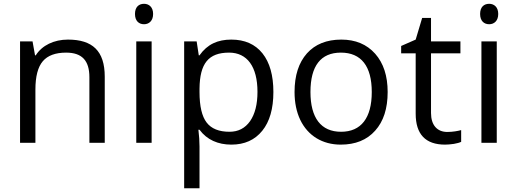

<svg xmlns="http://www.w3.org/2000/svg" viewBox="-20 -754 2729 1014"><path d="M533.2 0V-349.1C533.2 -485.8 467.8 -544.9 338.9 -544.9C265.1 -544.9 202.1 -514.6 168.9 -461.9H165L151.9 -535.2H85.9V0H167V-280.8C167 -350.6 180.2 -400.4 206.1 -430.7C231.9 -460.9 272.9 -476.1 329.1 -476.1C413.6 -476.1 452.1 -433.6 452.1 -346.2V0Z M780.8 -535.2H699.7V0H780.8ZM692.9 -680.2C692.9 -643.6 713.4 -626 740.7 -626C766.6 -626 788.6 -643.6 788.6 -680.2C788.6 -716.8 766.6 -733.9 740.7 -733.9C713.4 -733.9 692.9 -717.3 692.9 -680.2Z M1201.7 9.8C1271.5 9.8 1325.7 -14.6 1365.2 -63.5C1404.3 -111.8 1423.8 -180.2 1423.8 -268.1C1423.8 -355.5 1404.8 -423.8 1366.2 -472.2C1327.6 -520.5 1272.5 -544.9 1201.7 -544.9C1129.9 -544.9 1075.2 -520.5 1033.7 -461.9H1029.8L1018.6 -535.2H952.6V240.2H1033.7V20C1033.7 -7.8 1031.7 -37.6 1027.8 -68.8H1033.7C1072.8 -15.6 1131.8 9.8 1201.7 9.8ZM1189.9 -476.1C1285.2 -476.1 1339.8 -402.3 1339.8 -269C1339.8 -203.1 1326.7 -151.9 1300.8 -114.3C1274.4 -76.7 1238.3 -58.1 1191.9 -58.1C1136.7 -58.1 1096.2 -74.2 1071.3 -106.9C1046.4 -139.2 1033.7 -192.9 1033.7 -268.1V-286.1C1035.2 -418.5 1080.6 -476.1 1189.9 -476.1Z M2027.3 -268.1C2027.3 -353 2005.4 -420.4 1961.4 -470.2C1917 -520 1857.4 -544.9 1782.7 -544.9C1705.1 -544.9 1644.5 -520.5 1601.1 -472.2C1557.6 -423.3 1535.6 -355.5 1535.6 -268.1C1535.6 -211.9 1545.9 -162.6 1565.9 -120.6C1606.4 -36.6 1683.6 9.8 1779.3 9.8C1856.9 9.8 1917.5 -14.6 1961.4 -64C2005.4 -112.8 2027.3 -180.7 2027.3 -268.1ZM1619.6 -268.1C1619.6 -406.2 1674.3 -476.1 1780.3 -476.1C1887.7 -476.1 1943.4 -404.3 1943.4 -268.1C1943.4 -130.9 1887.2 -58.1 1781.2 -58.1C1675.3 -58.1 1619.6 -131.3 1619.6 -268.1Z M2342.3 -57.1C2289.1 -57.1 2256.3 -92.8 2256.3 -157.2V-472.2H2411.6V-535.2H2256.3V-659.2H2209.5L2175.3 -544.9L2098.6 -511.2V-472.2H2175.3V-153.8C2175.3 -44.9 2227.1 9.8 2330.6 9.8C2344.2 9.8 2359.9 8.3 2377 5.9C2394 2.9 2406.7 -0.5 2415.5 -4.9V-66.9C2399.9 -62.5 2371.1 -57.1 2342.3 -57.1Z M2603.5 -535.2H2522.5V0H2603.5ZM2515.6 -680.2C2515.6 -643.6 2536.1 -626 2563.5 -626C2589.4 -626 2611.3 -643.6 2611.3 -680.2C2611.3 -716.8 2589.4 -733.9 2563.5 -733.9C2536.1 -733.9 2515.6 -717.3 2515.6 -680.2Z"/></svg>

Font: Sahel
Style: Regular
Weight: 400
Foundry: Saber Rastikerdar (saber.rastikerdar@gmail.com)
Version: Version 3.4.0